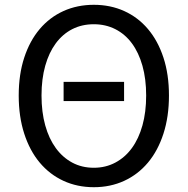

<svg xmlns="http://www.w3.org/2000/svg" viewBox="-20 -767 782 800"><path d="M245 -426H497V-346H245ZM371 13Q302 13 244.5 -13.5Q187 -40 145.5 -89.5Q104 -139 81 -210Q58 -281 58 -369Q58 -457 81 -527Q104 -597 145.5 -646Q187 -695 244.5 -721Q302 -747 371 -747Q440 -747 497.5 -721Q555 -695 596.5 -646Q638 -597 661 -527Q684 -457 684 -369Q684 -281 661 -210Q638 -139 596.5 -89.5Q555 -40 497.5 -13.5Q440 13 371 13ZM371 -68Q420 -68 460.5 -89.5Q501 -111 529.5 -150Q558 -189 573.5 -244.5Q589 -300 589 -369Q589 -438 573.5 -493Q558 -548 529.5 -586.5Q501 -625 460.5 -645.5Q420 -666 371 -666Q321 -666 281 -645.5Q241 -625 212.5 -586.5Q184 -548 168.5 -493Q153 -438 153 -369Q153 -300 168.5 -244.5Q184 -189 212.5 -150Q241 -111 281 -89.5Q321 -68 371 -68Z"/></svg>

Font: SpoqaHanSansJP-Regular
Style: Regular
Weight: 400
Designer: [Source Han Sans]
Ryoko NISHIZUKA  (kana & ideographs); Paul D. Hunt (Latin, Greek & Cyrillic); Wenlong ZHANG  (bopomofo
Foundry: Spoqa (http://bi.spoqa.com)
Version: Version 1.002.20150607